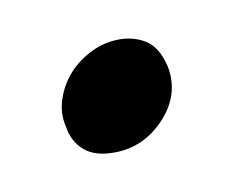

<svg xmlns="http://www.w3.org/2000/svg" viewBox="-30 -374 195 161"><g transform="rotate(-10 67.5 -293.5)"><path d="M114.3 -310.5Q119.1 -286.1 101.1 -266.6Q83 -247.1 57.6 -247.1Q41 -247.1 32.2 -254.9Q23.4 -262.7 21.5 -275.4Q18.6 -287.1 22.5 -298.8Q26.4 -310.5 34.2 -319.3Q42 -328.1 53.7 -334Q65.4 -339.8 78.1 -339.8Q90.8 -339.8 100.6 -333.5Q110.4 -327.1 114.3 -310.5Z"/></g></svg>

Font: BKP Parklife Display
Style: Regular
Weight: 400
Designer: Font Diner, Inc.; LA MECHKY PLUS GmbH
Foundry: Font Diner, Inc.; LA MECHKY PLUS GmbH
Version: Version 1.007